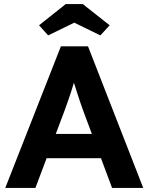

<svg xmlns="http://www.w3.org/2000/svg" viewBox="-20 -929 736 949"><path d="M6 0 281 -700H415L688 0H534L393 -377Q387 -393 378.5 -418Q370 -443 361 -471Q352 -499 344 -524.5Q336 -550 332 -567H359Q353 -545 345.5 -520.5Q338 -496 330 -470.5Q322 -445 313 -421Q304 -397 296 -374L155 0ZM134 -147 183 -267H504L554 -147ZM305 -909H389L522 -804L476 -754L347 -817L218 -754L173 -804Z"/></svg>

Font: Our Lexend SemiBold
Style: Regular
Weight: 600
Designer: Bonnie Shaver-Troup, Thomas Jockin
Foundry: Lexend
Version: Version 1.007